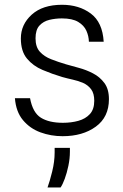

<svg xmlns="http://www.w3.org/2000/svg" viewBox="-20 -576 530 824"><path d="M248.5 8.5Q198.5 8.5 153.5 -8Q108.5 -24.5 78.5 -60.5Q48.5 -96.5 44 -154.5H109Q120.5 -92.5 155.5 -70.8Q190.5 -49 250 -49Q286 -49 316.5 -57.5Q347 -66 365.8 -86.5Q384.5 -107 384.5 -143.5Q384.5 -175 371.2 -192.8Q358 -210.5 337.2 -219.8Q316.5 -229 292.5 -234.2Q268.5 -239.5 247 -245.5Q203.5 -258.5 162.8 -275.8Q122 -293 95.8 -324.5Q69.5 -356 69.5 -411Q69.5 -471 116.2 -513.2Q163 -555.5 246 -555.5Q319 -555.5 369.5 -518Q420 -480.5 425 -397H361.5Q361 -421 350.8 -444Q340.5 -467 315.5 -482Q290.5 -497 245.5 -497Q218 -497 192 -490.8Q166 -484.5 149.2 -466.2Q132.5 -448 132.5 -411.5Q132.5 -374.5 151 -354Q169.5 -333.5 199.5 -321.8Q229.5 -310 263.5 -300Q287 -293 318.2 -284.8Q349.5 -276.5 379 -261.2Q408.5 -246 428 -219.8Q447.5 -193.5 447.5 -150.5Q447.5 -73.5 391.2 -32.5Q335 8.5 248.5 8.5ZM184 228.5Q193.5 202.5 204 160Q214.5 117.5 214.5 78.5V58.5H280V75Q280 104.5 273.5 135.5Q267 166.5 257.8 191.5Q248.5 216.5 240 228.5Z"/></svg>

Font: Spline Sans Light
Style: Regular
Weight: 300
Designer: Eben Sorkin, Mirko Velimirovic
Foundry: Sorkin Type
Version: Version 1.000; ttfautohint (v1.8.3)